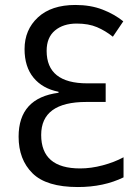

<svg xmlns="http://www.w3.org/2000/svg" viewBox="-20 -744 551 774"><path d="M79 -546Q79 -475 115 -431Q151 -387 216 -374V-370Q55 -349 55 -193Q55 -101 111 -45.5Q167 10 294 10Q398 10 478 -29V-110Q441 -90 394 -77.5Q347 -65 303 -65Q146 -65 146 -200Q146 -333 328 -333H406V-408H332Q168 -408 168 -539Q168 -593 201.5 -621Q235 -649 289 -649Q337 -649 371 -634.5Q405 -620 435 -596L477 -658Q441 -687 393 -705.5Q345 -724 284 -724Q187 -724 133 -674Q79 -624 79 -546Z"/></svg>

Font: Noto Sans UI SemiCondensed
Style: Regular
Weight: 400
Width: 4
Designer: Monotype Design Team
Foundry: Monotype Imaging Inc.
Version: 1.001